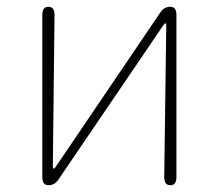

<svg xmlns="http://www.w3.org/2000/svg" viewBox="-20 -547 646 567"><path d="M123 0Q105 0 105 -24V-503Q105 -527 123 -527Q141 -527 141 -503L136 -54Q136 -49 138.5 -49Q141 -49 145 -55L454 -511Q465 -527 483 -527Q501 -527 501 -503V-24Q501 0 483 0Q465 0 465 -24L471 -473Q471 -478 468.5 -478Q466 -478 462 -472L152 -16Q141 0 123 0Z"/></svg>

Font: Resource Han Rounded KR ExtraLight
Style: Regular
Weight: 250
Designer: Cyano Hao (round all glyphs); Ryoko NISHIZUKA 西塚涼子 (kana, bopomofo & ideographs); Paul D. Hunt (Latin, Greek & Cyrillic)
Foundry: Cyano Hao
Version: 0.990